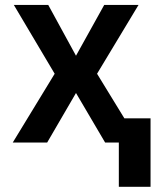

<svg xmlns="http://www.w3.org/2000/svg" viewBox="-20 -565 617 761"><path d="M196.7 -272.7 34.8 -545.5H171.2L281.2 -344.1L393.1 -545.5H529.1L364.7 -272.7L473 -95.9H576.7V175.4H451V0H396.7L281.2 -196.4L166.9 0H30.5Z"/></svg>

Font: Inter P Semi Bold
Style: Regular
Weight: 600
Designer: Rasmus Andersson
Foundry: rsms
Version: Version 3.018;git-588b23468